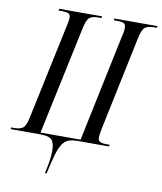

<svg xmlns="http://www.w3.org/2000/svg" viewBox="-121 -792 909 1080"><g transform="rotate(10 333.5 -252.0)"><path d="M210 210Q219 171 224 140Q229 109 229 82Q229 37 213.5 18.5Q198 0 148 0H-23L-21 -10H-2Q30 -10 46 -22.5Q62 -35 72 -83L187 -625Q191 -644 193 -655.5Q195 -667 195 -676Q195 -693 182 -698.5Q169 -704 145 -704H127L128 -714H374L372 -704H352Q319 -704 303.5 -691Q288 -678 278 -631L146 -10H375L504 -626Q509 -643 510 -654.5Q511 -666 511 -673Q511 -693 498.5 -698.5Q486 -704 462 -704H442L444 -714H690L688 -704H669Q636 -704 620 -690.5Q604 -677 594 -629L480 -85Q478 -71 476 -60Q474 -49 474 -41Q474 -22 486 -16Q498 -10 522 -10H541L539 0H361Q329 0 308 8Q287 16 272.5 38.5Q258 61 246 102.5Q234 144 220 210Z"/></g></svg>

Font: Noto Serif Display ExtraCondensed
Style: Italic
Weight: 400
Width: 2
Italic angle: -12°
Designer: Monotype Design Team
Foundry: Monotype Imaging Inc.
Version: Version 2.009